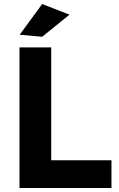

<svg xmlns="http://www.w3.org/2000/svg" viewBox="-20 -936 592 956"><path d="M190 -916 326 -863 190 -753 78 -763ZM77 -700H235V-138H535V0H77Z"/></svg>

Font: Montserrat-Arabic SemiBold
Style: Regular
Weight: 600
Designer: Mohamed Gaber
Foundry: Kief Type Foundry
Version: Version 5.008;PS 005.008;hotconv 1.0.88;makeotf.lib2.5.64775